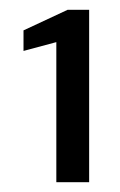

<svg xmlns="http://www.w3.org/2000/svg" viewBox="-20 -724 244 392"><path d="M95 -352V-638L28 -620V-662L118 -704H162V-352Z"/></svg>

Font: DM Sans 36pt
Style: Regular
Weight: 400
Designer: Colophon Foundry, Jonny Pinhorn
Foundry: Colophon Foundry
Version: Version 4.004;gftools[0.9.30]